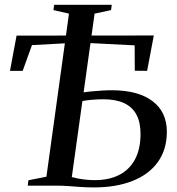

<svg xmlns="http://www.w3.org/2000/svg" viewBox="-20 -790 752 817"><path d="M380.5 7.5Q353.5 7.5 326 5.8Q298.5 4 273 2Q247.5 0 226 0H98L101 -23L177.5 -38L273.5 -732L207.5 -747L210.5 -769.5H455.5L452.5 -747L382.5 -732L285.5 -36.5Q298 -33 314 -30Q330 -27 348.2 -25.2Q366.5 -23.5 384 -23.5Q444 -23.5 487.5 -45.8Q531 -68 554.5 -112Q578 -156 578 -220.5Q578 -269 560.8 -301.8Q543.5 -334.5 508.5 -351Q473.5 -367.5 421 -367.5Q401 -367.5 382 -366.2Q363 -365 347.5 -362.8Q332 -360.5 321 -358.5L324.5 -395Q342.5 -398.5 365.5 -400.8Q388.5 -403 412 -404.5Q435.5 -406 455 -406Q567.5 -406 628.8 -359.8Q690 -313.5 690 -229.5Q690 -153.5 651.5 -100.2Q613 -47 543.2 -19.8Q473.5 7.5 380.5 7.5ZM22.5 -488.5 50.5 -638.5 634.5 -639 606 -488.5 553.5 -489 553 -597 317.5 -609 116 -598 76.5 -488.5Z"/></svg>

Font: Merriweather 120pt
Style: Italic
Weight: 400
Italic angle: -7.8°
Version: Version 2.101